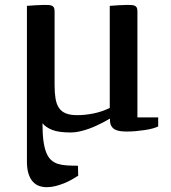

<svg xmlns="http://www.w3.org/2000/svg" viewBox="-20 -530 704 790"><path d="M301.8 192.9Q290.5 200.2 275.6 208.7Q260.7 217.3 243.7 224.1Q226.6 231 208.3 235.6Q189.9 240.2 172.9 240.2Q156.2 240.2 141.4 235.1Q126.5 230 115.5 218Q104.5 206.1 97.9 186.5Q91.3 167 90.8 138.2V-505.9Q109.4 -507.3 128.2 -508.5Q147 -509.8 162.6 -509.8Q172.9 -509.8 180.7 -509.3Q188.5 -508.8 193.8 -506.3Q199.2 -503.9 201.9 -498.8Q204.6 -493.7 204.6 -483.9V-180.2Q204.6 -147.9 208.5 -124.5Q212.4 -101.1 222.7 -85.9Q232.9 -70.8 251 -63.5Q269 -56.2 297.9 -56.2Q331.5 -56.2 366.2 -63.5Q400.9 -70.8 431.6 -85.9V-505.9Q449.7 -507.3 469.2 -508.5Q488.8 -509.8 503.4 -509.8Q513.7 -509.8 521.5 -509.3Q529.3 -508.8 534.7 -506.3Q540 -503.9 542.7 -498.8Q545.4 -493.7 545.4 -483.9V-46.9H630.9V-9.8Q622.6 -5.4 608.2 -1.5Q593.8 2.4 576.2 5.1Q558.6 7.8 539.3 9.5Q520 11.2 502.4 11.2Q487.3 11.2 474.6 9.5Q461.9 7.8 452.6 2.7Q443.4 -2.4 438 -11.7Q432.6 -21 432.6 -36.1V-42Q432.6 -42.5 425.8 -38.3Q418.9 -34.2 407 -27.8Q395 -21.5 379.4 -14.2Q363.8 -6.8 345.7 -0.2Q327.6 6.3 308.3 10.7Q289.1 15.1 270.5 15.1Q221.7 15.1 195.1 4.6Q168.5 -5.9 154.8 -22.9Q154.8 19.5 158.7 49.1Q162.6 78.6 170.4 97.9Q178.2 117.2 190.2 128.2Q202.1 139.2 218.5 144.3Q234.9 149.4 255.4 150.6Q275.9 151.9 300.8 151.9Z"/></svg>

Font: Artifika
Style: Medium
Weight: 500
Designer: Yulya Zhdanova | Cyreal.org
Foundry: Yulya Zhdanova | Cyreal
Version: Version 1.000